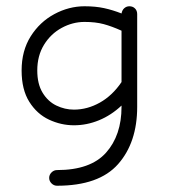

<svg xmlns="http://www.w3.org/2000/svg" viewBox="-20 -412 543 613"><path d="M162 181Q152 181 144.5 173.5Q137 166 137 156Q137 146 144.5 138.5Q152 131 162 131Q269 131 318.5 75.5Q368 20 368 -71V-75Q335 -44 296 -28Q257 -12 216 -12Q175 -12 136.5 -30Q98 -48 73.5 -87Q49 -126 49 -187Q49 -250 78 -296Q107 -342 153.5 -367Q200 -392 250 -392Q285 -392 312.5 -386Q340 -380 368 -369Q370 -380 377 -386Q384 -392 393 -392Q404 -392 411 -385Q418 -378 418 -367V-71Q418 43 357 112Q296 181 162 181ZM216 -62Q259 -62 299 -84.5Q339 -107 368 -150V-314Q337 -328 311 -335Q285 -342 250 -342Q212 -342 177 -323Q142 -304 120.5 -269Q99 -234 99 -187Q99 -144 116 -116Q133 -88 160 -75Q187 -62 216 -62Z"/></svg>

Font: Hubballi
Style: Regular
Weight: 400
Designer: Erin McLaughlin
Version: Version 1.000; ttfautohint (v1.8.3)